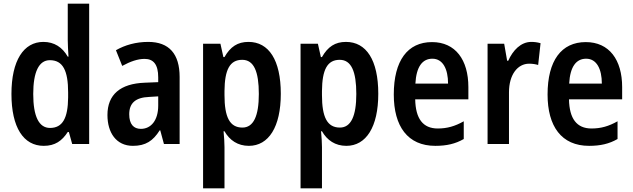

<svg xmlns="http://www.w3.org/2000/svg" viewBox="-20 -780 3429 1040"><path d="M217 10C278 10 316 -17 347 -65H353L371 0H463V-760H347V-563C347 -539 349 -506 351 -473H347C318 -524 274 -553 215 -553C108 -553 42 -452 42 -271C42 -90 107 10 217 10ZM251 -87C191 -87 160 -149 160 -271C160 -389 190 -454 250 -454C321 -454 349 -397 349 -279V-252C348 -140 319 -87 251 -87Z M783 -553C716 -553 657 -536 608 -508L642 -423C686 -447 726 -461 763 -461C812 -461 837 -430 837 -361V-335L764 -332C632 -327 562 -268 562 -157C562 -62 609 10 700 10C769 10 809 -17 845 -74H848L868 0H953V-363C953 -488 896 -553 783 -553ZM788 -255 837 -258V-208C837 -128 798 -82 743 -82C704 -82 680 -107 680 -161C680 -220 712 -252 788 -255Z M1326 -553C1267 -553 1228 -527 1196 -471H1190L1174 -543H1080V240H1196V17C1196 -6 1194 -36 1191 -69H1196C1224 -20 1268 10 1328 10C1435 10 1501 -92 1501 -272C1501 -455 1436 -553 1326 -553ZM1292 -456C1355 -456 1382 -393 1382 -271C1382 -151 1353 -89 1293 -89C1224 -89 1196 -146 1196 -265V-287C1197 -403 1225 -456 1292 -456Z M1854 -553C1795 -553 1756 -527 1724 -471H1718L1702 -543H1608V240H1724V17C1724 -6 1722 -36 1719 -69H1724C1752 -20 1796 10 1856 10C1963 10 2029 -92 2029 -272C2029 -455 1964 -553 1854 -553ZM1820 -456C1883 -456 1910 -393 1910 -271C1910 -151 1881 -89 1821 -89C1752 -89 1724 -146 1724 -265V-287C1725 -403 1753 -456 1820 -456Z M2320 -552C2188 -552 2113 -452 2113 -268C2113 -96 2188 10 2338 10C2399 10 2447 -1 2492 -27V-123C2444 -96 2402 -84 2351 -84C2271 -84 2231 -137 2229 -242H2517V-308C2517 -456 2447 -552 2320 -552ZM2322 -462C2379 -462 2407 -406 2407 -327H2230C2235 -419 2268 -462 2322 -462Z M2858 -553C2801 -553 2758 -507 2733 -451H2727L2711 -543H2621V0H2737V-280C2737 -376 2784 -435 2846 -435C2866 -435 2882 -432 2895 -428L2908 -546C2891 -551 2874 -553 2858 -553Z M3153 -552C3021 -552 2946 -452 2946 -268C2946 -96 3021 10 3171 10C3232 10 3280 -1 3325 -27V-123C3277 -96 3235 -84 3184 -84C3104 -84 3064 -137 3062 -242H3350V-308C3350 -456 3280 -552 3153 -552ZM3155 -462C3212 -462 3240 -406 3240 -327H3063C3068 -419 3101 -462 3155 -462Z"/></svg>

Font: Noto Sans Lao UI Cond SemBd
Style: Regular
Weight: 600
Width: 3
Designer: Monotype Design Team
Foundry: Monotype Imaging Inc.
Version: Version 2.000